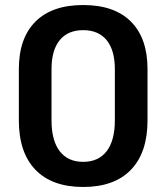

<svg xmlns="http://www.w3.org/2000/svg" viewBox="-20 -732 662 764"><path d="M55 -253V-457Q55 -580 121 -646Q187 -712 311 -712Q435 -712 501 -646Q567 -580 567 -457V-253Q567 -125 501 -56.5Q435 12 311 12Q187 12 121 -56.5Q55 -125 55 -253ZM437 -253V-457Q437 -532 404.5 -572Q372 -612 311 -612Q250 -612 217.5 -572Q185 -532 185 -457V-253Q185 -173 217.5 -130.5Q250 -88 311 -88Q372 -88 404.5 -130.5Q437 -173 437 -253Z"/></svg>

Font: KoHo
Style: Bold
Weight: 700
Designer: Cadson Demak & Katatrad Team
Foundry: Cadson Demak Co.,Ltd.
Version: Version 1.000; ttfautohint (v1.6)